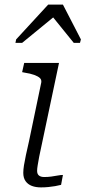

<svg xmlns="http://www.w3.org/2000/svg" viewBox="-20 -810 371 833"><path d="M253 -790H189L50 -639L47 -624H76L231 -751L194 -755L300 -624H327L331 -639ZM158 3Q135 3 118 -3.5Q101 -10 91 -24Q81 -38 81 -60Q81 -74 84 -93Q87 -112 92.5 -137.5Q98 -163 106 -198L159 -452Q161 -464 153 -471.5Q145 -479 128.5 -485Q112 -491 86 -495L76 -497L85 -537H236L161 -182Q154 -152 150 -130Q146 -108 143.5 -93Q141 -78 141 -69Q141 -55 149 -48.5Q157 -42 172 -42Q188 -42 202.5 -44Q217 -46 230.5 -48.5Q244 -51 253 -51L245 -8Q234 -5 219.5 -2.5Q205 0 189.5 1.5Q174 3 158 3Z"/></svg>

Font: Roboto Serif ExtraLight
Style: Italic
Weight: 250
Italic angle: -10°
Designer: Greg Gazdowicz
Foundry: Commercial Type
Version: Version 1.008